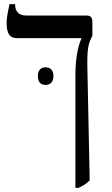

<svg xmlns="http://www.w3.org/2000/svg" viewBox="-20 -667 541 927"><path d="M344 240H359C382 230 398 219 413 204L402 -333C400 -428 405 -456 426 -494V-559C426 -584 418 -592 396 -592H106C71 -592 53 -612 53 -644V-647H26C15 -597 12 -577 12 -555C12 -503 29 -483 61 -483H373V-481C353 -434 344 -375 344 -299ZM163 -300C163 -270 177 -257 200 -257C223 -257 238 -271 238 -300C238 -328 223 -342 200 -342C177 -342 163 -328 163 -300Z"/></svg>

Font: Noto Serif Hebrew
Style: Regular
Weight: 400
Designer: Monotype Design Team
Foundry: Monotype Imaging Inc.
Version: Version 1.901